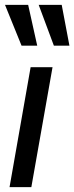

<svg xmlns="http://www.w3.org/2000/svg" viewBox="-32 -764 303 784"><path d="M7 0 93 -489.5H182.5L96 0ZM251.5 -577.5H188L126 -744H220ZM120 -577.5H56L-11.5 -744H83Z"/></svg>

Font: Cabin
Style: Italic
Weight: 400
Width: 4
Italic angle: -10°
Designer: Pablo Impallari
Foundry: Pablo Impallari. http://www.impallari.com Igino Marini. http://www.ikern.com
Version: Version 3.001